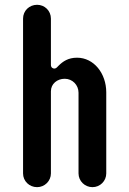

<svg xmlns="http://www.w3.org/2000/svg" viewBox="-20 -771 540 801"><path d="M134.8 9.8C166.5 9.8 192.4 -16.1 192.4 -47.4V-390.1C192.4 -421.9 219.2 -442.4 250 -442.4C282.2 -442.4 307.6 -416.5 307.6 -384.3V-47.4C307.6 -15.6 334 9.8 365.7 9.8C397.9 9.8 423.3 -16.1 423.3 -47.4V-385.7C423.3 -464.8 371.6 -530.3 301.3 -530.3C264.6 -530.3 242.2 -514.6 224.6 -497.1C219.2 -491.7 214.4 -484.9 207 -484.9C201.2 -484.9 192.4 -488.3 192.4 -500.5V-693.4C192.4 -726.1 166.5 -751 134.8 -751C102.1 -751 76.2 -726.1 76.2 -693.4V-47.4C76.2 -15.6 102.1 9.8 134.8 9.8Z"/></svg>

Font: Supermercado One
Style: Regular
Weight: 400
Designer: James Grieshaber
Foundry: James Grieshaber
Version: Version 1.002